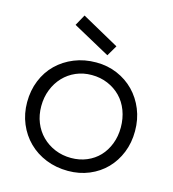

<svg xmlns="http://www.w3.org/2000/svg" viewBox="-115 -872 886 981"><g transform="rotate(15 327.5 -381.5)"><path d="M42 -273Q42 -212 64 -159.5Q86 -107 125 -68.5Q164 -30 217.5 -8.5Q271 13 334 13Q394 13 445.5 -8.5Q497 -30 534 -68Q571 -106 592 -158Q613 -210 613 -272Q613 -334 591.5 -386.5Q570 -439 532.5 -477.5Q495 -516 443.5 -538Q392 -560 332 -560Q269 -560 216 -538.5Q163 -517 124 -479Q85 -441 63.5 -388Q42 -335 42 -273ZM332 -55Q286 -55 246.5 -71.5Q207 -88 178 -117Q149 -146 133 -185.5Q117 -225 117 -272Q117 -319 133 -359.5Q149 -400 177 -429.5Q205 -459 243 -475.5Q281 -492 326 -492Q372 -492 411 -475.5Q450 -459 478.5 -430Q507 -401 522.5 -360Q538 -319 538 -271Q538 -224 522.5 -184Q507 -144 480 -115.5Q453 -87 415 -71Q377 -55 332 -55ZM179 -718 376 -610 409 -666 211 -776Z"/></g></svg>

Font: Involve
Style: Regular
Weight: 400
Designer: Stefan Peev
Foundry: Context Ltd.
Version: Version 1.001